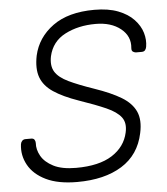

<svg xmlns="http://www.w3.org/2000/svg" viewBox="-52 -757 706 813"><g transform="rotate(-5 301.0 -350.0)"><path d="M244 10Q163 10 111.5 -15Q60 -40 37 -81.5Q14 -123 20 -170Q21 -178 26.5 -184Q32 -190 41 -190H65Q75 -190 79 -184Q83 -178 83 -170Q81 -142 96.5 -114.5Q112 -87 148 -68.5Q184 -50 244 -50Q342 -50 397.5 -85.5Q453 -121 466 -181Q475 -221 456.5 -245.5Q438 -270 394 -289.5Q350 -309 280 -333Q214 -356 174.5 -382.5Q135 -409 121.5 -446Q108 -483 119 -538Q136 -614 202 -662Q268 -710 379 -710Q438 -710 479.5 -694Q521 -678 546 -651.5Q571 -625 580 -594.5Q589 -564 584 -535Q583 -528 578.5 -521.5Q574 -515 563 -515H539Q534 -515 527 -519Q520 -523 521 -535Q526 -585 485.5 -617.5Q445 -650 379 -650Q305 -650 249 -621Q193 -592 179 -530Q171 -490 186.5 -464.5Q202 -439 242.5 -419.5Q283 -400 350 -377Q420 -353 463 -327Q506 -301 522.5 -264.5Q539 -228 527 -173Q508 -82 434 -36Q360 10 244 10Z"/></g></svg>

Font: Rubik Light Light
Style: Italic
Weight: 300
Italic angle: -12°
Version: Version 2.104